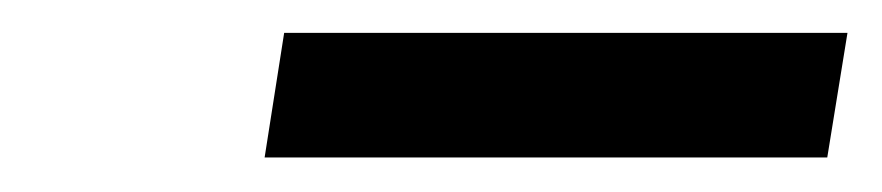

<svg xmlns="http://www.w3.org/2000/svg" viewBox="-20 -747 528 115"><path d="M487.6 -727.3H150.2L138.5 -652.7H475.5Z"/></svg>

Font: Magic Ui Pro Medium
Style: Italic
Weight: 500
Italic angle: -9.39999°
Designer: Stefan Endress, Andreas Faust
Version: Version 1.000;FEAKit 1.0